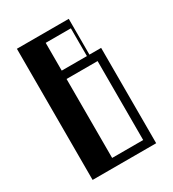

<svg xmlns="http://www.w3.org/2000/svg" viewBox="-188 -889 897 994"><g transform="rotate(-30 260.0 -392.0)"><path d="M70 -784H380V-570H450V0H70ZM400 -48V-520H214.5V-48ZM365 -570V-736H214.5V-570Z"/></g></svg>

Font: Facade Sud
Style: Regular
Weight: 100
Designer: Éléonore Fines
Foundry: Velvetyne Type Foundry
Version: Version 1.001;Glyphs 3.2 (3202)